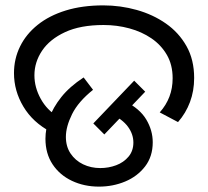

<svg xmlns="http://www.w3.org/2000/svg" viewBox="-20 -686 774 714"><path d="M168 -196Q102 -231 67 -289.5Q32 -348 32 -414Q32 -467 54.5 -513Q77 -559 120 -593.5Q163 -628 224.5 -647Q286 -666 364 -666Q428 -666 488.5 -649Q549 -632 597 -598.5Q645 -565 673.5 -514.5Q702 -464 702 -396Q702 -348 686.5 -306.5Q671 -265 642 -232L574 -268Q598 -295 610 -326.5Q622 -358 622 -395Q622 -445 600.5 -482Q579 -519 543 -543.5Q507 -568 461 -580.5Q415 -593 365 -593Q279 -593 222 -566.5Q165 -540 136.5 -497.5Q108 -455 108 -406Q108 -361 131.5 -318.5Q155 -276 195 -253L168 -196ZM149 -170Q149 -207 163 -246.5Q177 -286 208 -325Q239 -364 291 -398L326 -352Q271 -308 248 -261.5Q225 -215 225 -177Q225 -141 242.5 -115Q260 -89 289 -75Q318 -61 353 -61Q384 -61 412 -71.5Q440 -82 458 -103.5Q476 -125 476 -156Q476 -187 456 -214.5Q436 -242 393 -263L444 -310Q500 -282 524 -241.5Q548 -201 548 -157Q548 -104 519.5 -67Q491 -30 445.5 -11Q400 8 348 8Q293 8 247.5 -13.5Q202 -35 175.5 -75Q149 -115 149 -170ZM327 -227 479 -386 520 -345 368 -186Z"/></svg>

Font: oriya15
Style: Book
Weight: 400
Designer: Jelle Bosma - Monotype Design Team
Foundry: Monotype Imaging Inc.
Version: Version 2.003